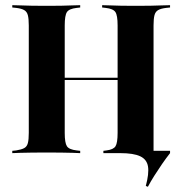

<svg xmlns="http://www.w3.org/2000/svg" viewBox="-20 -591 700 741"><path d="M91.1 -369.4V-492.7Q91.1 -518.5 87.5 -532.3Q83.9 -546 73.4 -552Q62.9 -558.1 42.7 -560.5L27.4 -562.1V-571Q40.3 -571 58.5 -570.2Q76.6 -569.4 100 -569Q123.4 -568.5 149.2 -568.5H159.7H171.8Q197.6 -568.5 219.8 -569Q241.9 -569.4 259.7 -570.2Q277.4 -571 289.5 -571V-562.1L275.8 -560.5Q246.8 -557.3 238.3 -544.4Q229.8 -531.5 229.8 -492.7V-369.4ZM433.9 -201.6V-492.7Q433.9 -531.5 425.4 -544.4Q416.9 -557.3 387.9 -560.5L374.2 -562.1V-571Q386.3 -571 404 -570.2Q421.8 -569.4 444.4 -569Q466.9 -568.5 491.9 -568.5H503.2H514.5Q541.1 -568.5 564.1 -569Q587.1 -569.4 605.6 -570.2Q624.2 -571 636.3 -571V-562.1L621 -560.5Q600.8 -558.1 590.3 -552Q579.8 -546 576.2 -532.3Q572.6 -518.5 572.6 -492.7V-201.6ZM149.2 -2.4Q123.4 -2.4 100 -2Q76.6 -1.6 58.5 -1.2Q40.3 -0.8 27.4 0V-8.9L42.7 -10.5Q62.9 -13.7 73.4 -19.4Q83.9 -25 87.5 -38.7Q91.1 -52.4 91.1 -78.2V-369.4H229.8V-78.2Q229.8 -39.5 238.3 -26.6Q246.8 -13.7 275.8 -10.5L289.5 -8.9V0Q277.4 -0.8 259.7 -1.2Q241.9 -1.6 219.8 -2Q197.6 -2.4 171 -2.4H159.7ZM172.6 -282.3V-291.1H491.1V-282.3ZM542.7 126.6Q555.6 79 551.2 51.6Q546.8 24.2 521 12.1Q495.2 0 444.4 0H379L399.2 -8.9L558.9 -16.9L571 -8.9H636.3V0Q621 19.4 605.2 42.3Q589.5 65.3 575.4 87.5Q561.3 109.7 550.8 129.8ZM493.5 -2.4Q469.4 -2.4 447.6 -2Q425.8 -1.6 408.5 -1.2Q391.1 -0.8 379 0V-8.9L391.1 -10.5Q417.7 -13.7 425.8 -26.6Q433.9 -39.5 433.9 -78.2V-201.6H572.6V0L502.4 -2.4Z"/></svg>

Font: Playfair 144pt SemiCondensed ExtraBold
Style: Regular
Weight: 800
Width: 4
Designer: Claus Eggers Sørensen
Foundry: Claus Eggers Sørensen
Version: Version 2.203